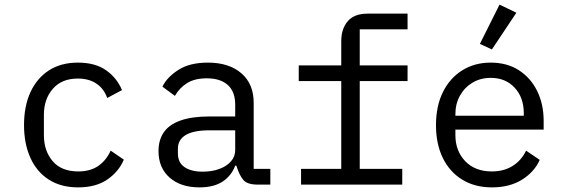

<svg xmlns="http://www.w3.org/2000/svg" viewBox="-20 -799 2440 831"><path d="M318 12Q244 12 191.5 -21.5Q139 -55 111.5 -116Q84 -177 84 -258Q84 -340 112 -400.5Q140 -461 192 -494.5Q244 -528 317 -528Q392 -528 439 -495Q486 -462 508 -409L444 -375Q430 -415 397.5 -437Q365 -459 317 -459Q247 -459 208.5 -414.5Q170 -370 170 -302V-214Q170 -146 208 -101.5Q246 -57 319 -57Q371 -57 405.5 -81Q440 -105 459 -147L516 -108Q494 -56 444.5 -22Q395 12 318 12Z M1095 0Q1050 0 1033 -20.5Q1016 -41 1005 -76L1003 -82H998Q982 -39 944 -13.5Q906 12 843 12Q762 12 714 -30.5Q666 -73 666 -145Q666 -193 689 -226.5Q712 -260 761.5 -277.5Q811 -295 888 -295H998V-346Q998 -402 966 -431Q934 -460 875 -460Q823 -460 790 -439.5Q757 -419 737 -384L683 -424Q703 -465 752 -496.5Q801 -528 880 -528Q971 -528 1024.5 -482Q1078 -436 1078 -354V-68H1150V0ZM857 -56Q898 -56 930 -68Q962 -80 980 -101Q998 -122 998 -149V-235H888Q817 -235 783.5 -214.5Q750 -194 750 -156V-135Q750 -95 779 -75.5Q808 -56 857 -56Z M1283 -68H1457V-448H1273V-516H1457V-622Q1457 -674 1485 -707Q1513 -740 1571 -740H1744V-672H1537V-516H1744V-448H1537V-68H1721V0H1283Z M2109 12Q2035 12 1980.5 -21.5Q1926 -55 1896.5 -115.5Q1867 -176 1867 -257Q1867 -340 1897 -400.5Q1927 -461 1980.5 -494.5Q2034 -528 2104 -528Q2174 -528 2225 -495.5Q2276 -463 2304.5 -406Q2333 -349 2333 -276V-238H1951V-214Q1951 -146 1993.5 -101.5Q2036 -57 2109 -57Q2161 -57 2199 -81Q2237 -105 2257 -147L2316 -107Q2293 -55 2239.5 -21.5Q2186 12 2109 12ZM2104 -462Q2060 -462 2025.5 -441.5Q1991 -421 1971 -385.5Q1951 -350 1951 -305V-298H2247V-309Q2247 -377 2207.5 -419.5Q2168 -462 2104 -462ZM2109 -585 2057 -609 2142 -779 2215 -744Z"/></svg>

Font: Lilex
Style: Regular
Weight: 400
Monospace: yes
Designer: Mike Abbink, Paul van der Laan, Pieter van Rosmalen, Mikhael Khrustik
Foundry: Mikhael Khrustik
Version: Version 2.510